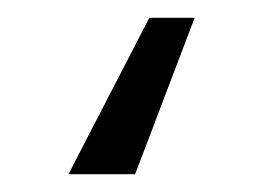

<svg xmlns="http://www.w3.org/2000/svg" viewBox="-20 5 298 216"><path d="M57 201 148 25H199L132 201Z"/></svg>

Font: Sinter Normal
Style: Regular
Weight: 350
Foundry: Adobe & rsms
Version: Version 1.000